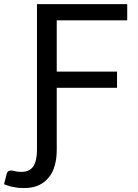

<svg xmlns="http://www.w3.org/2000/svg" viewBox="-89 -737 675 939"><path d="M188.5 -637.7Q188.5 -575.2 188.5 -386.7Q261.7 -386.7 483.4 -386.7Q483.4 -367.2 483.4 -307.6Q409.2 -307.6 188.5 -307.6Q188.5 -231.4 188.5 -2.9Q188.5 38.1 178.7 72.3Q169.9 106.4 149.4 130.9Q129.9 155.3 100.6 168.9Q70.3 182.6 30.3 182.6Q13.7 182.6 1 181.6Q-11.7 179.7 -23.4 177.7Q-35.2 175.8 -46.9 171.9Q-57.6 168.9 -69.3 164.1Q-64.5 147.5 -56.6 114.3Q-52.7 100.6 -43.9 98.6Q-35.2 95.7 -25.4 97.7Q-15.6 100.6 -4.9 102.5Q6.8 103.5 16.6 103.5Q55.7 103.5 74.2 76.2Q91.8 48.8 91.8 -2.9Q91.8 -240.2 91.8 -716.8Q202.1 -716.8 533.2 -716.8Q533.2 -696.3 533.2 -637.7Q447.3 -637.7 188.5 -637.7Z"/></svg>

Font: Lato
Style: Regular
Weight: 400
Designer: Lukasz Dziedzic with Adam Twardoch and Botio Nikoltchev
Version: Version 2.015; 2015-08-06; http://www.latofonts.com/